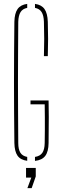

<svg xmlns="http://www.w3.org/2000/svg" viewBox="-20 -824 312 988"><path d="M120 3.5Q85.5 -1 70.2 -22.8Q55 -44.5 54 -88Q53 -171.5 52.5 -248.5Q52 -325.5 52 -400Q52 -474.5 52.5 -551.5Q53 -628.5 54 -712Q55 -755.5 70.5 -777.5Q86 -799.5 120 -804V-783.5Q96.5 -779 85.8 -761.8Q75 -744.5 74 -712Q73.5 -628.5 73 -551.5Q72.5 -474.5 72.5 -400Q72.5 -325.5 73 -248.5Q73.5 -171.5 74 -88Q74 -55.5 84.8 -38.2Q95.5 -21 120 -16.5ZM160 4V-16.5Q186 -20.5 197.8 -37.5Q209.5 -54.5 210 -88Q210.5 -123.5 210.8 -155.5Q211 -187.5 210.8 -219.5Q210.5 -251.5 210 -287H137V-307H230Q231 -272.5 231 -222Q231 -171.5 230 -88Q229.5 -44 213 -22Q196.5 0 160 4ZM206 -535Q207.5 -582.5 207.5 -623.8Q207.5 -665 206 -712Q205 -744.5 194.2 -761.8Q183.5 -779 160 -783.5V-804Q193.5 -799.5 209 -777.5Q224.5 -755.5 226 -712Q227.5 -665 227.5 -623.8Q227.5 -582.5 226 -535ZM121 144 141 90H114V40H164V84L143 144Z"/></svg>

Font: Big Shoulders Stencil Display SC Thin
Style: Regular
Weight: 100
Designer: Patric King
Foundry: XO Type Co
Version: Version 2.001